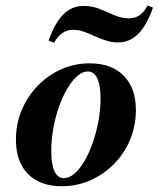

<svg xmlns="http://www.w3.org/2000/svg" viewBox="-20 -656 568 688"><path d="M201.6 11.3Q123.4 11.3 80.2 -32.7Q37.1 -76.6 37.1 -155.6Q37.1 -212.1 57.7 -261.3Q78.2 -310.5 114.9 -348.4Q151.6 -386.3 199.2 -407.7Q246.8 -429 301.6 -429Q379.8 -429 423.4 -384.7Q466.9 -340.3 466.9 -261.3Q466.9 -205.6 446.4 -156Q425.8 -106.5 389.1 -69Q352.4 -31.5 304.4 -10.1Q256.5 11.3 201.6 11.3ZM208.9 -17.7Q228.2 -17.7 247.2 -34.3Q266.1 -50.8 282.7 -79Q299.2 -107.3 312.1 -144Q325 -180.6 332.7 -221.4Q340.3 -262.1 340.3 -303.2Q340.3 -350.8 328.6 -375.4Q316.9 -400 294.4 -400Q275.8 -400 256.9 -383.5Q237.9 -366.9 221 -338.3Q204 -309.7 191.1 -273Q178.2 -236.3 171 -195.6Q163.7 -154.8 163.7 -113.7Q163.7 -66.1 175.4 -41.9Q187.1 -17.7 208.9 -17.7ZM174.2 -503.2 154 -510.5Q177.4 -575.8 207.7 -605.2Q237.9 -634.7 279 -634.7Q310.5 -634.7 337.5 -623.8Q364.5 -612.9 389.9 -601.6Q415.3 -590.3 441.1 -590.3Q463.7 -590.3 479.8 -601.2Q496 -612.1 508.9 -636.3L528.2 -629Q505.6 -564.5 475 -534.3Q444.4 -504 403.2 -504Q380.6 -504 359.3 -510.9Q337.9 -517.7 318.1 -527Q298.4 -536.3 279.8 -542.7Q261.3 -549.2 241.9 -549.2Q221 -549.2 204 -537.9Q187.1 -526.6 174.2 -503.2Z"/></svg>

Font: Playfair 5pt SemiExpanded Light ExtraBold
Style: Italic
Weight: 800
Italic angle: -15.6°
Version: Version 2.001;gftools[0.9.30]